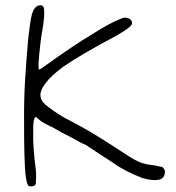

<svg xmlns="http://www.w3.org/2000/svg" viewBox="-20 -670 656 714"><path d="M118.2 -647.5Q123 -650.4 131.8 -650.4Q138.7 -650.4 142.6 -642.6Q148.4 -621.1 137.7 -558.6Q130.9 -522.5 126 -468.8Q121.1 -415 125 -411.1Q133.8 -414.1 141.6 -420.9Q253.9 -502 328.1 -545.9Q386.7 -584 434.6 -602.5Q446.3 -606.4 456.1 -602.5Q472.7 -596.7 470.7 -581.1Q466.8 -568.4 416 -539.1Q276.4 -464.8 213.9 -420.9Q166 -384.8 149.4 -360.4Q111.3 -312.5 149.4 -280.3Q180.7 -254.9 220.7 -231.4Q226.6 -229.5 292 -193.4Q339.8 -167 456.1 -90.8Q484.4 -72.3 504.9 -64.9Q525.4 -57.6 557.6 -54.7Q562.5 -52.7 571.8 -51.3Q581.1 -49.8 583 -48.8Q587.9 -46.9 591.3 -39.6Q594.7 -32.2 592.8 -25.4Q587.9 13.7 509.8 -7.8Q441.4 -34.2 399.4 -65.4Q373 -82 348.1 -98.6Q323.2 -115.2 311.5 -123Q299.8 -130.9 297.9 -131.8Q279.3 -138.7 255.9 -153.3Q203.1 -179.7 177.7 -195.3Q136.7 -213.9 125 -225.6L113.3 -235.4Q102.5 -231.4 103.5 -181.6Q101.6 -127 113.3 -38.1Q115.2 -20.5 113.3 11.7Q113.3 17.6 106 21Q98.6 24.4 90.8 22.5Q82 24.4 77.1 -4.9Q71.3 -33.2 69.8 -149.4Q68.4 -265.6 71.3 -334Q72.3 -364.3 78.6 -449.7Q85 -535.2 88.9 -557.6Q93.8 -601.6 100.1 -621.1Q106.4 -640.6 118.2 -647.5Z"/></svg>

Font: JasonHandwriting2
Style: Regular
Weight: 400
Version: Version 1.05.10